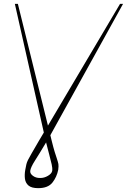

<svg xmlns="http://www.w3.org/2000/svg" viewBox="-20 -760 656 993"><path d="M56.8 -740.1H72.4L228 -110.4L600.9 -740.1H616.5L240.4 -60.7L247.2 -32.7Q256 3.2 262.6 24.7Q269.2 46.2 273.8 59.3Q280.2 78.5 282 88.4Q283.7 98.4 281.2 117.9Q273.8 155.5 251.1 184.3Q228.3 213.1 177.6 213.1Q143.5 213.1 127.7 199.8Q111.9 186.4 109 164.6Q106.2 142.8 110.8 117.9Q114 99.4 116.5 89.3Q119 79.2 124.8 67.3Q130.7 55.4 143.8 32.8Q157 10.3 181.8 -32.7L206.7 -74.6ZM218.4 -23.4Q182.2 37.3 160.5 71.2Q138.8 105.1 136.4 123.6Q134.6 137.8 150.2 149.3Q165.8 160.9 187.5 160.5Q208.5 160.9 228 149.3Q247.5 137.8 250 123.6Q251.8 109.7 247.3 90.2Q242.9 70.7 234.7 39.8Q231.2 26.3 227.1 10.7Q223 -5 218.4 -23.4Z"/></svg>

Font: Inter UI Thin
Style: Italic
Weight: 100
Italic angle: -9.39999°
Designer: Rasmus Andersson
Foundry: rsms
Version: 3.2;8d6f07862